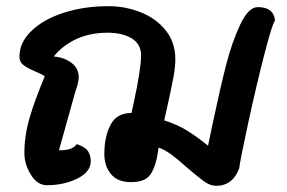

<svg xmlns="http://www.w3.org/2000/svg" viewBox="-20 -583 929 622"><path d="M654 -111 669 -183Q694 -301 713 -374.5Q732 -448 758.5 -504Q785 -560 815 -560Q867 -560 871 -516Q862 -507 835.5 -403.5Q809 -300 783.5 -182Q758 -64 755 -38Q734 19 680 19Q661 19 641 4.5Q621 -10 586 -40Q557 -66 535.5 -82Q514 -98 494 -105L488 -70Q477 -24 459 -8.5Q441 7 404 7Q361 7 339.5 -19Q318 -45 318 -84Q318 -140 338 -178.5Q358 -217 406 -217Q411 -241 413 -249Q437 -360 437 -404Q437 -440 407 -458.5Q377 -477 328 -477Q272 -477 227.5 -456.5Q183 -436 154 -400Q188 -397 211.5 -379.5Q235 -362 235 -332Q235 -323 232 -312Q231 -306 224 -286L171 -96Q189 -96 203.5 -99.5Q218 -103 229 -116Q256 -107 265 -93.5Q274 -80 274 -61Q274 -26 230.5 -4.5Q187 17 132 17Q101 17 80 -17Q59 -51 59 -87Q59 -143 75.5 -200Q92 -257 125 -336Q115 -343 91 -353Q66 -364 54.5 -373.5Q43 -383 43 -400Q43 -445 81.5 -482.5Q120 -520 186 -541.5Q252 -563 332 -563Q385 -563 435 -543.5Q485 -524 516.5 -485Q548 -446 548 -391Q548 -364 541 -328Q534 -292 521 -233L512 -193Q554 -180 587.5 -159Q621 -138 654 -111Z"/></svg>

Font: Sriracha
Style: Regular
Weight: 400
Designer: Suppakit Chalermlarp
Version: Version 1.002g